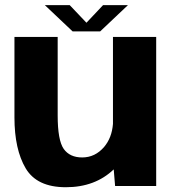

<svg xmlns="http://www.w3.org/2000/svg" viewBox="-20 -740 697 764"><path d="M438 0H601.5V-593H429.5V-247C426.5 -210 415 -180 394.5 -155.5C370.5 -127.5 341.5 -113.5 307 -113.5C274 -113.5 249.5 -125 233.5 -147.5C217.5 -170.5 209.5 -215 209.5 -280.5V-593H37.5V-272.5C37.5 -188 52.5 -120.5 82 -70.5C112 -20 165 5 242 5C320 5 383.5 -19 432.5 -66ZM269 -615H378.5L489 -719.5H390L324 -649.5L257.5 -719.5H158.5Z"/></svg>

Font: Anybody
Style: Bold
Weight: 700
Designer: Tyler Finck
Foundry: Etcetera Type Company
Version: Version 1.110